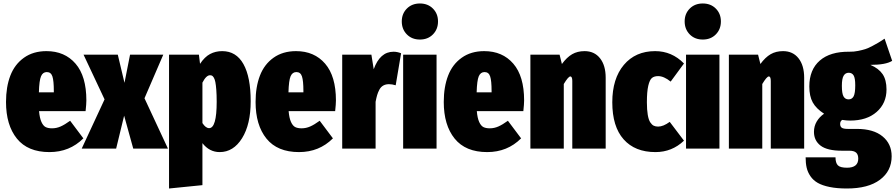

<svg xmlns="http://www.w3.org/2000/svg" viewBox="-20 -845 5094 1092"><path d="M471.2 -273.9Q471.2 -253.4 466.8 -212.9H202.1Q205.6 -173.3 215.6 -151.4Q225.6 -129.4 239.5 -122.3Q253.4 -115.2 275.9 -115.2Q301.3 -115.2 325 -125.7Q348.6 -136.2 378.9 -158.2L454.1 -58.1Q376 20 261.2 20Q138.2 20 76.2 -56.6Q14.2 -133.3 14.2 -265.1Q14.2 -350.6 38.8 -414.8Q63.5 -479 116.2 -516.6Q168.9 -554.2 244.1 -554.2Q348.1 -554.2 409.7 -482.9Q471.2 -411.6 471.2 -273.9ZM286.1 -319.8V-328.1Q286.1 -385.3 278.1 -410.2Q270 -435.1 246.1 -435.1Q223.6 -435.1 213.4 -411.4Q203.1 -387.7 201.2 -319.8Z M801.8 -286.1 935.1 0H737.8L686 -187L640.6 0H444.8L574.7 -279.8L455.1 -534.2H649.9L688 -374L719.7 -534.2H908.7Z M1243.7 -554.2Q1323.2 -554.2 1364.5 -480.7Q1405.8 -407.2 1405.8 -269Q1405.8 -137.7 1356.7 -58.8Q1307.6 20 1229.5 20Q1170.9 20 1131.3 -30.8V208L941.4 227.1V-534.2H1111.3L1117.7 -481.9Q1144 -521.5 1174.8 -537.8Q1205.6 -554.2 1243.7 -554.2ZM1169.4 -116.2Q1212.4 -116.2 1212.4 -266.1Q1212.4 -305.7 1210.2 -334Q1208 -362.3 1204.8 -378.2Q1201.7 -394 1196.3 -403.1Q1190.9 -412.1 1186 -414.6Q1181.2 -417 1174.3 -417Q1152.8 -417 1131.3 -375V-145Q1149.9 -116.2 1169.4 -116.2Z M1890.6 -273.9Q1890.6 -253.4 1886.2 -212.9H1621.6Q1625 -173.3 1635 -151.4Q1645 -129.4 1658.9 -122.3Q1672.9 -115.2 1695.3 -115.2Q1720.7 -115.2 1744.4 -125.7Q1768.1 -136.2 1798.3 -158.2L1873.5 -58.1Q1795.4 20 1680.7 20Q1557.6 20 1495.6 -56.6Q1433.6 -133.3 1433.6 -265.1Q1433.6 -350.6 1458.3 -414.8Q1482.9 -479 1535.6 -516.6Q1588.4 -554.2 1663.6 -554.2Q1767.6 -554.2 1829.1 -482.9Q1890.6 -411.6 1890.6 -273.9ZM1705.6 -319.8V-328.1Q1705.6 -385.3 1697.5 -410.2Q1689.5 -435.1 1665.5 -435.1Q1643.1 -435.1 1632.8 -411.4Q1622.6 -387.7 1620.6 -319.8Z M2218.3 -550.8Q2239.7 -550.8 2261.2 -542L2230.5 -359.9Q2210.4 -366.2 2192.4 -366.2Q2173.3 -366.2 2159.7 -358.4Q2146 -350.6 2137.7 -335Q2129.4 -319.3 2125 -304.2Q2120.6 -289.1 2116.2 -266.1V0H1926.3V-534.2H2092.3L2105.5 -451.2Q2141.1 -550.8 2218.3 -550.8Z M2471.2 -723.1Q2471.2 -678.7 2442.4 -649.4Q2413.6 -620.1 2368.2 -620.1Q2322.8 -620.1 2293.9 -649.4Q2265.1 -678.7 2265.1 -723.1Q2265.1 -767.1 2293.9 -796.1Q2322.8 -825.2 2368.2 -825.2Q2413.6 -825.2 2442.4 -796.1Q2471.2 -767.1 2471.2 -723.1ZM2462.9 -534.2V0H2272.9V-534.2Z M2960.9 -273.9Q2960.9 -253.4 2956.5 -212.9H2691.9Q2695.3 -173.3 2705.3 -151.4Q2715.3 -129.4 2729.2 -122.3Q2743.2 -115.2 2765.6 -115.2Q2791 -115.2 2814.7 -125.7Q2838.4 -136.2 2868.7 -158.2L2943.8 -58.1Q2865.7 20 2751 20Q2627.9 20 2565.9 -56.6Q2503.9 -133.3 2503.9 -265.1Q2503.9 -350.6 2528.6 -414.8Q2553.2 -479 2606 -516.6Q2658.7 -554.2 2733.9 -554.2Q2837.9 -554.2 2899.4 -482.9Q2960.9 -411.6 2960.9 -273.9ZM2775.9 -319.8V-328.1Q2775.9 -385.3 2767.8 -410.2Q2759.8 -435.1 2735.8 -435.1Q2713.4 -435.1 2703.1 -411.4Q2692.9 -387.7 2690.9 -319.8Z M3304.7 -554.2Q3360.8 -554.2 3392.8 -513.4Q3424.8 -472.7 3424.8 -402.8V0H3234.9V-384.8Q3234.9 -410.2 3223.6 -410.2Q3212.4 -410.2 3186.5 -367.2V0H2996.6V-534.2H3162.6L3175.8 -481Q3203.6 -519 3233.9 -536.6Q3264.2 -554.2 3304.7 -554.2Z M3706.1 -554.2Q3801.3 -554.2 3870.1 -483.9L3794.4 -380.9Q3755.9 -412.1 3723.1 -412.1Q3700.7 -412.1 3687.7 -401.4Q3674.8 -390.6 3667 -357.2Q3659.2 -323.7 3659.2 -263.2Q3659.2 -220.7 3664.1 -192.1Q3668.9 -163.6 3678.2 -149.4Q3687.5 -135.3 3698 -130.1Q3708.5 -125 3723.1 -125Q3752.4 -125 3789.1 -151.9L3870.1 -44.9Q3801.8 20 3708 20Q3591.3 20 3526.9 -52.5Q3462.4 -125 3462.4 -263.2Q3462.4 -397.9 3528.3 -476.1Q3594.2 -554.2 3706.1 -554.2Z M4080.1 -723.1Q4080.1 -678.7 4051.3 -649.4Q4022.5 -620.1 3977.1 -620.1Q3931.6 -620.1 3902.8 -649.4Q3874 -678.7 3874 -723.1Q3874 -767.1 3902.8 -796.1Q3931.6 -825.2 3977.1 -825.2Q4022.5 -825.2 4051.3 -796.1Q4080.1 -767.1 4080.1 -723.1ZM4071.8 -534.2V0H3881.8V-534.2Z M4433.6 -554.2Q4489.7 -554.2 4521.7 -513.4Q4553.7 -472.7 4553.7 -402.8V0H4363.8V-384.8Q4363.8 -410.2 4352.5 -410.2Q4341.3 -410.2 4315.4 -367.2V0H4125.5V-534.2H4291.5L4304.7 -481Q4332.5 -519 4362.8 -536.6Q4393.1 -554.2 4433.6 -554.2Z M5011.2 -625 5054.2 -499Q5018.1 -476.1 4930.2 -476.1Q4977.5 -456.1 4999.8 -423.3Q5022 -390.6 5022 -335.9Q5022 -257.8 4966.1 -208.5Q4910.2 -159.2 4814.9 -159.2Q4794.4 -159.2 4770 -163.1Q4758.3 -155.8 4758.3 -140.1Q4758.3 -125.5 4767.3 -118.7Q4776.4 -111.8 4803.2 -111.8H4854Q4947.8 -111.8 4999.5 -69.3Q5051.3 -26.9 5051.3 43.9Q5051.3 127.4 4984.9 177.2Q4918.5 227.1 4796.4 227.1Q4740.2 227.1 4698.5 218.5Q4656.7 210 4630.9 195.1Q4605 180.2 4589.4 157.2Q4573.7 134.3 4567.9 108.9Q4562 83.5 4562 49.8H4731.9Q4731.9 81.1 4745.1 95Q4758.3 108.9 4797.4 108.9Q4861.3 108.9 4861.3 57.1Q4861.3 34.2 4849.4 23.2Q4837.4 12.2 4810.1 12.2H4768.1Q4685.1 12.2 4647.2 -16.6Q4609.4 -45.4 4609.4 -95.2Q4609.4 -127.4 4625.2 -154.1Q4641.1 -180.7 4667 -198.2Q4622.1 -227.1 4602.5 -262.5Q4583 -297.9 4583 -353Q4583 -448.7 4642.6 -500.5Q4702.1 -552.2 4811 -550.8Q4835.9 -550.3 4860.6 -555.4Q4885.3 -560.5 4901.6 -565.7Q4918 -570.8 4942.9 -584.2Q4967.8 -597.7 4976.6 -603Q4985.4 -608.4 5011.2 -625ZM4807.1 -431.2Q4788.1 -431.2 4778.1 -414.3Q4768.1 -397.5 4768.1 -356.9Q4768.1 -313 4777.6 -296.4Q4787.1 -279.8 4806.2 -279.8Q4825.7 -279.8 4835 -297.1Q4844.2 -314.5 4844.2 -359.9Q4844.2 -400.9 4835 -416Q4825.7 -431.2 4807.1 -431.2Z"/></svg>

Font: Fira Sans Compressed Heavy
Style: Regular
Weight: 900
Width: 1
Designer: Carrois Corporate & Edenspiekermann AG
Foundry: Carrois Corporate GbR & Edenspiekermann AG
Version: Version 4.203;PS 004.203;hotconv 1.0.88;makeotf.lib2.5.64775